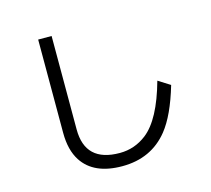

<svg xmlns="http://www.w3.org/2000/svg" viewBox="-116 -932 1232 1119"><g transform="rotate(-15 500.0 -372.0)"><path d="M205.1 -792H286.1V-228Q286.1 -30.3 494.6 -30.3Q584.5 -30.3 656.7 -86.4Q752.9 -161.1 814 -380.9L885.3 -335.9Q835 -164.6 766.6 -79.6Q664.1 47.9 488.8 47.9Q317.4 47.9 247.6 -59.6Q205.1 -125 205.1 -229Z"/></g></svg>

Font: BIZ UDGothic
Style: Regular
Weight: 400
Monospace: yes
Designer: TypeBank Co., Ltd.
Foundry: Morisawa Inc.
Version: Version 1.05